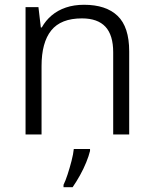

<svg xmlns="http://www.w3.org/2000/svg" viewBox="-20 -563 643 804"><path d="M332 -543Q424 -543 472.5 -496.5Q521 -450 521 -348V0H454V-344Q454 -416 421.5 -451Q389 -486 323 -486Q235 -486 194.5 -435.5Q154 -385 154 -286V0H87V-533H141L151 -448H155Q171 -477 196.5 -498.5Q222 -520 256 -531.5Q290 -543 332 -543ZM357 69Q352 90 341 117Q330 144 315 171Q300 198 284 221H246V211Q254 195 263 167.5Q272 140 279.5 111Q287 82 289 61H357Z"/></svg>

Font: Noto Sans Oriya Light
Style: Regular
Weight: 300
Version: Version 2.003